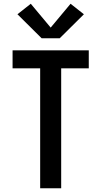

<svg xmlns="http://www.w3.org/2000/svg" viewBox="-20 -1003 540 1023"><path d="M194 0V-639H47V-735H453V-639H306V0ZM202 -799 73 -927 144 -983 250 -856 356 -983 427 -927 298 -799Z"/></svg>

Font: Iosevka SS08 Regular
Style: Bold
Weight: 700
Monospace: yes
Designer: Belleve Invis
Foundry: Belleve Invis
Version: Version 16.3.4; ttfautohint (v1.8.4)